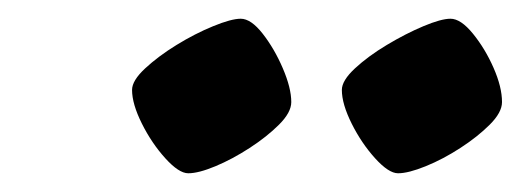

<svg xmlns="http://www.w3.org/2000/svg" viewBox="-20 -750 556 205"><path d="M405 -565Q395 -565 380.5 -581Q366 -597 355.5 -618Q345 -639 345 -654Q345 -664 359 -677Q373 -690 393 -702Q413 -714 432 -722Q451 -730 461 -730Q472 -730 485 -714Q498 -698 507 -677.5Q516 -657 516 -641Q516 -630 503 -617Q490 -604 471.5 -592Q453 -580 434.5 -572.5Q416 -565 405 -565ZM181 -565Q171 -565 156.5 -581Q142 -597 131.5 -618Q121 -639 121 -654Q121 -664 135 -677Q149 -690 168.5 -702Q188 -714 207.5 -722Q227 -730 237 -730Q248 -730 260.5 -714Q273 -698 282 -677Q291 -656 291 -641Q291 -630 278 -617Q265 -604 246.5 -592Q228 -580 210 -572.5Q192 -565 181 -565Z"/></svg>

Font: Texturina Medium 12pt Black
Style: Italic
Weight: 900
Italic angle: -11°
Version: Version 1.002